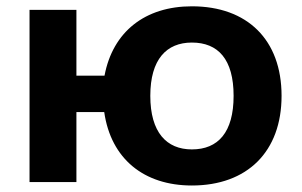

<svg xmlns="http://www.w3.org/2000/svg" viewBox="-20 -569 945 600"><path d="M579.6 10.7C752.9 10.7 859.9 -95.2 859.9 -269.5C859.9 -444.8 752.9 -549.3 579.6 -549.3C433.6 -549.3 332.5 -470.2 306.6 -332.5H218.8V-538.1H72.3V0H218.8V-218.8H305.7C326.7 -72.3 430.2 10.7 579.6 10.7ZM579.6 -102.1C500.5 -102.1 449.7 -155.3 449.7 -269.5C449.7 -383.8 500.5 -436 579.6 -436C661.6 -436 710 -383.8 710 -269.5C710 -155.3 661.6 -102.1 579.6 -102.1Z"/></svg>

Font: Winston
Style: Bold
Weight: 700
Designer: Vernon Adams, Kim Jin-seong, David Berlow, Cristiano Sobral
Foundry: The Winston Project Authors
Version: Version 3.004